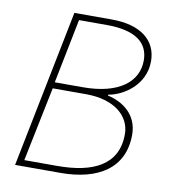

<svg xmlns="http://www.w3.org/2000/svg" viewBox="-76 -726 703 792"><g transform="rotate(10 275.0 -330.0)"><path d="M40 0H230C388 0 494 -66 494 -206C494 -290 432 -334 368 -348V-352C430 -362 518 -418 518 -518C518 -606 450 -660 328 -660H172ZM142 -364 196 -634H312C434 -634 488 -590 488 -516C488 -428 412 -364 260 -364ZM74 -26 138 -338H278C396 -338 464 -280 464 -203C464 -74 362 -26 212 -26Z"/></g></svg>

Font: Source Sans Pro ExtraLight
Style: Italic
Weight: 200
Italic angle: -11°
Designer: Paul D. Hunt
Foundry: Adobe Systems Incorporated
Version: Version 3.006;hotconv 1.0.111;makeotfexe 2.5.65597